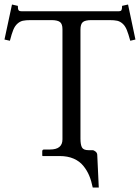

<svg xmlns="http://www.w3.org/2000/svg" viewBox="-34 -688 619 849"><path d="M321.8 -75.2Q321.8 -48.3 328.4 -36.1Q335 -23.9 357.9 -23.9H375Q380.9 -23.9 388.2 -18.1Q395.5 -12.2 396 -3.9L402.8 141.1H376Q370.1 111.8 360.6 88.9Q351.1 65.9 334.5 45.4Q317.9 24.9 291.5 13.4Q265.1 2 230 2H154.8L152.8 0V-19Q152.8 -26.9 161.1 -26.9H187Q242.2 -26.9 242.2 -71.8V-559.1Q242.2 -582 231.2 -590.6Q220.2 -599.1 192.9 -599.1H102.1Q79.6 -599.1 66.9 -596.2Q54.2 -593.3 43 -583.3Q31.7 -573.2 24.7 -555.9Q17.6 -538.6 9.8 -507.8L-14.2 -513.2L19 -668L44.9 -662.1Q44.9 -648.4 47.9 -643.3Q50.8 -638.2 62 -638.2H490.2Q500.5 -638.2 503.2 -643.3Q505.9 -648.4 505.9 -662.1L532.2 -668L564.9 -513.2L542 -507.8Q533.7 -538.6 526.6 -555.9Q519.5 -573.2 508.3 -583.3Q497.1 -593.3 484.4 -596.2Q471.7 -599.1 449.2 -599.1H370.1Q342.8 -599.1 332.3 -590.3Q321.8 -581.5 321.8 -557.1Z"/></svg>

Font: Linux Biolinum
Style: Regular
Weight: 400
Designer: Philipp H. Poll
Foundry: Philipp H. Poll
Version: Version 0.6.4